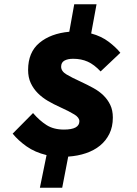

<svg xmlns="http://www.w3.org/2000/svg" viewBox="-20 -765 640 895"><path d="M166 110 197 -42Q143 -55 104 -82.5Q65 -110 39 -142L134 -238Q164 -203 197 -182Q230 -161 278 -161Q350 -161 350 -200Q350 -217 326.5 -231.5Q303 -246 259 -266Q230 -279 203.5 -294.5Q177 -310 156.5 -330.5Q136 -351 123.5 -377.5Q111 -404 111 -439Q111 -521 163.5 -565Q216 -609 303 -617L326 -745H430L405 -609Q453 -596 487 -570Q521 -544 541 -519L449 -432Q419 -464 389 -477.5Q359 -491 321 -491Q296 -491 280.5 -482.5Q265 -474 265 -454Q265 -433 290 -418Q315 -403 357 -384Q387 -370 414.5 -355Q442 -340 462 -320.5Q482 -301 494 -276Q506 -251 506 -217Q506 -174 490 -141.5Q474 -109 446.5 -86.5Q419 -64 381 -51Q343 -38 298 -35L270 110Z"/></svg>

Font: Source Code Pro Black
Style: Italic
Weight: 900
Italic angle: -11°
Monospace: yes
Designer: Paul D. Hunt, Teo Tuominen
Foundry: Adobe Systems Incorporated
Version: Version 1.050;PS 1.000;hotconv 16.6.51;makeotf.lib2.5.65220